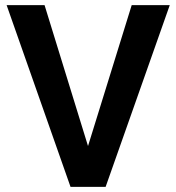

<svg xmlns="http://www.w3.org/2000/svg" viewBox="-20 -731 689 751"><path d="M317.9 -139.2 495.1 -710.9H644L393.1 0H293.9ZM154.3 -710.9 330.6 -139.2 356 0H255.9L5.9 -710.9Z"/></svg>

Font: Roboto SemiBold
Style: Regular
Weight: 600
Designer: Christian Robertson
Foundry: Google
Version: Version 3.009; 2024